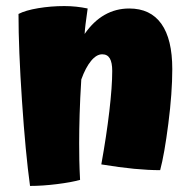

<svg xmlns="http://www.w3.org/2000/svg" viewBox="-20 -571 638 633"><path d="M241 -99Q241 -71 241.5 -43.5Q242 -16 244 22Q216 30 168 36Q120 42 79 42Q64 -67 52.5 -238Q41 -409 41 -525Q64 -537 106 -544Q148 -551 192 -551Q212 -551 231 -549Q250 -547 269 -543Q264 -507 262 -491Q260 -475 259 -459Q288 -501 325 -522Q362 -543 406 -543Q476 -543 512 -492.5Q548 -442 548 -343Q548 -265 535 -163.5Q522 -62 508 -10Q469 -10 422 -14.5Q375 -19 314 -29Q331 -123 340.5 -204.5Q350 -286 350 -337Q350 -365 342 -378.5Q334 -392 317 -392Q298 -392 280 -370Q262 -348 248 -309Q244 -246 242.5 -193.5Q241 -141 241 -99Z"/></svg>

Font: Atma
Style: Bold
Weight: 700
Designer: Gregori Vincens, Jeremie Hornus, Riccardo Olocco, Yoann Minet.
Foundry: black foundry
Version: Version 1.102;PS 1.100;hotconv 1.0.86;makeotf.lib2.5.63406